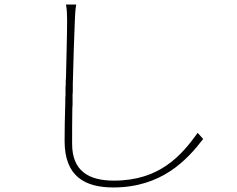

<svg xmlns="http://www.w3.org/2000/svg" viewBox="-20 -787 1040 844"><path d="M873 -176 849 -203C778 -104 682 7 481 7C369 7 297 -36 297 -155C297 -203 297 -256 298 -312L299 -328C299 -330 299 -332 299 -334V-345V-361C299 -365 299 -369 299 -372L300 -384C300 -391 300 -398 300 -406V-417C303 -527 306 -632 309 -697C310 -723 311 -743 315 -767H270C274 -748 275 -723 275 -697C275 -634 272 -541 270 -443L269 -433C269 -427 269 -422 269 -416L268 -400C268 -389 268 -378 268 -367L267 -356C267 -352 267 -349 267 -345V-334C265 -275 264 -217 264 -167C264 -11 354 37 478 37C689 37 801 -82 873 -176Z"/></svg>

Font: Glow Sans SC Normal ExtraLight
Style: Regular
Weight: 200
Designer: Ryoko NISHIZUKA (kana, bopomofo & ideographs); Paul D. Hunt (Latin, Greek & Cyrillic); Sandoll Communications, Soo-young
Version: Version 0.93